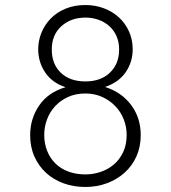

<svg xmlns="http://www.w3.org/2000/svg" viewBox="-20 -732 680 764"><path d="M320 -38Q351 -38 380.5 -48Q410 -58 433 -77.5Q456 -97 470 -126.5Q484 -156 484 -195Q484 -228 472 -258Q460 -288 438 -310.5Q416 -333 386 -346.5Q356 -360 320 -360Q281 -360 250.5 -346Q220 -332 199 -309Q178 -286 167 -256.5Q156 -227 156 -195Q156 -161 167.5 -132Q179 -103 200 -82Q221 -61 251.5 -49.5Q282 -38 320 -38ZM320 -712Q359 -712 393.5 -699Q428 -686 453.5 -662.5Q479 -639 493.5 -606.5Q508 -574 508 -536Q508 -485 480 -444.5Q452 -404 398 -386Q464 -365 502 -314Q540 -263 540 -194Q540 -148 523 -110Q506 -72 476 -45Q446 -18 406 -3Q366 12 320 12Q273 12 233 -2.5Q193 -17 163.5 -44Q134 -71 117 -109Q100 -147 100 -194Q100 -260 136 -312.5Q172 -365 241 -385Q188 -402 160 -443.5Q132 -485 132 -536Q132 -570 145 -602Q158 -634 182 -658.5Q206 -683 241 -697.5Q276 -712 320 -712ZM320 -408Q381 -408 417.5 -443Q454 -478 454 -535Q454 -565 443.5 -588.5Q433 -612 414.5 -628.5Q396 -645 371.5 -653.5Q347 -662 320 -662Q262 -662 224 -627.5Q186 -593 186 -535Q186 -477 222 -442.5Q258 -408 320 -408Z"/></svg>

Font: Transpass ExtraLight
Style: Regular
Weight: 200
Designer: Delve Withrington
Foundry: Delve Fonts
Version: Version 1.001;December 18, 2019;FontCreator 12.0.0.2547 64-b